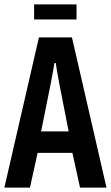

<svg xmlns="http://www.w3.org/2000/svg" viewBox="-20 -858 507 878"><path d="M0 0 158 -687H309L467 0H346L311 -159H152L117 0ZM168 -257H294L251 -476Q250 -482 248 -493Q246 -504 243.5 -517.5Q241 -531 239 -544.5Q237 -558 235 -570H229Q227 -556 223.5 -538Q220 -520 217 -503Q214 -486 212 -476ZM136 -769V-838H330V-769Z"/></svg>

Font: Archivo ExtraCondensed SemiBold
Style: Regular
Weight: 600
Width: 2
Designer: Hector Gatti
Foundry: Omnibus-Type
Version: Version 2.001